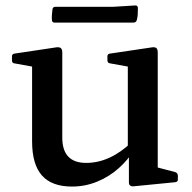

<svg xmlns="http://www.w3.org/2000/svg" viewBox="-20 -676 705 706"><path d="M560 -162V-32L541 -65L625 -43Q634 -39 634 -30V-16Q634 -7 624 -6L472 9Q464 10 459 6.5Q454 3 454 -5V-121L450 -131V-162ZM245 10Q170 10 134 -31Q98 -72 98 -156V-315H209V-170Q209 -77 297 -77Q384 -77 464 -153L474 -126Q451 -88 416 -57Q381 -26 337 -8Q293 10 245 10ZM450 -162V-315H560V-162ZM98 -315V-462L116 -428L33 -443Q24 -444 24 -454V-469Q24 -478 34 -479L181 -501Q196 -504 202.5 -500Q209 -496 209 -483V-315ZM450 -315V-462L468 -428L385 -443Q375 -444 375 -454V-469Q375 -478 385 -479L533 -501Q548 -504 554 -500Q560 -496 560 -483V-315ZM173 -642Q174 -651 184 -651H396L478 -656Q487 -656 487 -646Q487 -635 486.5 -624Q486 -613 483 -602Q480 -593 471 -593H180Q171 -593 171 -603Q170 -612 171 -622.5Q172 -633 173 -642Z"/></svg>

Font: Hahmlet Medium
Style: Regular
Weight: 500
Version: Version 1.002